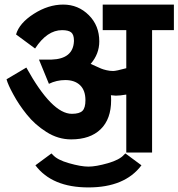

<svg xmlns="http://www.w3.org/2000/svg" viewBox="-20 -653 787 847"><path d="M136.2 76.2 207 23.9 212.9 29.8Q232.4 52.2 284.2 66.9Q336.9 82 370.1 82Q403.3 82 456.1 66.9Q507.3 52.2 526.9 29.8L533.2 23.9L604 76.2Q530.8 173.8 370.1 173.8Q209.5 173.8 136.2 76.2ZM379.9 -371.1Q387.2 -368.2 401.9 -361.3Q416.5 -354.5 425.8 -350.6Q435.1 -346.7 449.7 -343.3Q464.4 -339.8 479 -339.8Q492.2 -339.8 537.1 -352.1V-520H433.1V-632.8H747.1V-520H650.9V20H537.1V-235.8Q508.8 -231 491.2 -231Q484.9 -231 469.2 -232.9Q470.2 -228 470.2 -210.9Q470.2 -127.9 424.1 -83Q377.9 -38.1 293.9 -38.1Q236.3 -38.1 185.1 -70.6Q133.8 -103 98.1 -147.9Q63 -191.4 39.1 -235.8Q15.6 -278.3 8.8 -303.2L96.2 -355Q209 -150.9 296.9 -150.9Q330.6 -150.9 343.8 -164.1Q356.9 -177.2 356.9 -210.9Q356.9 -254.4 333.3 -277.1Q309.6 -299.8 268.1 -299.8Q229.5 -299.8 195.8 -283.2L151.9 -390.1H207Q302.7 -393.1 306.2 -471.2V-474.1Q306.2 -500 294.2 -510Q282.2 -520 253.9 -520Q187.5 -520 134.8 -439L50.8 -501Q64.9 -550.8 128.9 -591.8Q192.9 -632.8 258.8 -632.8Q325.2 -632.8 372.1 -585.9Q418 -540 418 -470.2Q418 -415 379.9 -371.1Z"/></svg>

Font: Miedinger*
Style: Bold
Weight: 700
Version: Version 001.000